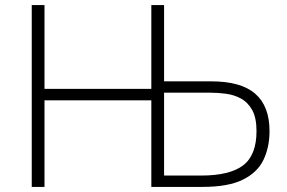

<svg xmlns="http://www.w3.org/2000/svg" viewBox="-20 -733 1124 753"><path d="M104.5 0V-713H154.5V-384.5H573.5V-713H623.5V-414H808Q925.5 -414 981.2 -365.2Q1037 -316.5 1037 -219Q1037 -156 1013.5 -106.5Q990 -57 932.8 -28.5Q875.5 0 774 0H573.5V-339.5H154.5V0ZM623.5 -44.5H768.5Q881 -44.5 933.5 -84.5Q986 -124.5 986 -219Q986 -271.5 968.8 -302Q951.5 -332.5 924.2 -347Q897 -361.5 865.2 -365.5Q833.5 -369.5 805 -369.5H623.5Z"/></svg>

Font: Heraclito ExtraLight
Style: Regular
Weight: 200
Designer: Kostas Bartsokas (font) & Cristiano Sobral (main changes)
Foundry: Kostas Bartsokas (font) & Cristiano Sobral (main changes)
Version: Version 1.00;July 8, 2020;FontCreator 13.0.0.2655 64-bit